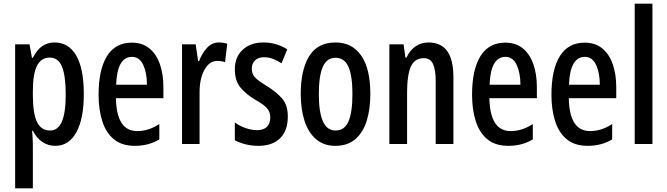

<svg xmlns="http://www.w3.org/2000/svg" viewBox="-20 -780 3615 1040"><path d="M275 -550Q352 -550 393 -479Q434 -408 434 -270Q434 -137 393.5 -63.5Q353 10 280 10Q241 10 209.5 -11Q178 -32 158 -72H154Q156 -48 157 -28.5Q158 -9 158 6V240H62V-540H140L153 -467H158Q181 -512 210 -531Q239 -550 275 -550ZM250 -468Q203 -468 180.5 -424Q158 -380 158 -286V-264Q158 -165 180.5 -119Q203 -73 251 -73Q294 -73 315 -121Q336 -169 336 -269Q336 -368 316 -418Q296 -468 250 -468Z M694 -549Q751 -549 789 -518Q827 -487 846 -432.5Q865 -378 865 -309V-248H608Q611 -70 723 -70Q753 -70 782.5 -79Q812 -88 843 -108V-25Q785 10 711 10Q640 10 597 -25.5Q554 -61 534 -123.5Q514 -186 514 -266Q514 -403 559.5 -476Q605 -549 694 -549ZM694 -472Q656 -472 634 -435.5Q612 -399 609 -321H776Q776 -384 756 -428Q736 -472 694 -472Z M1165 -550Q1188 -550 1211 -543L1199 -443Q1182 -450 1157 -450Q1114 -450 1087.5 -402Q1061 -354 1061 -280V0H966V-540H1040L1053 -449H1058Q1075 -493 1102 -521.5Q1129 -550 1165 -550Z M1539 -149Q1539 -72 1497 -31Q1455 10 1380 10Q1342 10 1309.5 1.5Q1277 -7 1252 -20V-117Q1275 -99 1308 -87Q1341 -75 1374 -75Q1407 -75 1425.5 -93Q1444 -111 1444 -145Q1444 -173 1426.5 -193.5Q1409 -214 1362 -240Q1312 -270 1282 -306.5Q1252 -343 1252 -405Q1252 -471 1294.5 -510.5Q1337 -550 1407 -550Q1443 -550 1475 -540.5Q1507 -531 1536 -513L1505 -437Q1483 -452 1459 -461Q1435 -470 1410 -470Q1379 -470 1361.5 -453Q1344 -436 1344 -408Q1344 -379 1361.5 -360.5Q1379 -342 1427 -313Q1477 -282 1508 -246.5Q1539 -211 1539 -149Z M1986 -271Q1986 -189 1966.5 -126Q1947 -63 1905 -26.5Q1863 10 1796 10Q1734 10 1692 -26Q1650 -62 1629.5 -125.5Q1609 -189 1609 -271Q1609 -401 1654.5 -475.5Q1700 -550 1798 -550Q1887 -550 1936.5 -479Q1986 -408 1986 -271ZM1707 -270Q1707 -173 1729 -123Q1751 -73 1798 -73Q1846 -73 1867.5 -122Q1889 -171 1889 -271Q1889 -369 1867.5 -418Q1846 -467 1798 -467Q1750 -467 1728.5 -418Q1707 -369 1707 -270Z M2301 -550Q2436 -550 2436 -363V0H2340V-341Q2340 -402 2325.5 -433.5Q2311 -465 2276 -465Q2227 -465 2206 -420.5Q2185 -376 2185 -274V0H2089V-540H2166L2176 -468H2182Q2199 -507 2230.5 -528.5Q2262 -550 2301 -550Z M2717 -549Q2774 -549 2812 -518Q2850 -487 2869 -432.5Q2888 -378 2888 -309V-248H2631Q2634 -70 2746 -70Q2776 -70 2805.5 -79Q2835 -88 2866 -108V-25Q2808 10 2734 10Q2663 10 2620 -25.5Q2577 -61 2557 -123.5Q2537 -186 2537 -266Q2537 -403 2582.5 -476Q2628 -549 2717 -549ZM2717 -472Q2679 -472 2657 -435.5Q2635 -399 2632 -321H2799Q2799 -384 2779 -428Q2759 -472 2717 -472Z M3147 -549Q3204 -549 3242 -518Q3280 -487 3299 -432.5Q3318 -378 3318 -309V-248H3061Q3064 -70 3176 -70Q3206 -70 3235.5 -79Q3265 -88 3296 -108V-25Q3238 10 3164 10Q3093 10 3050 -25.5Q3007 -61 2987 -123.5Q2967 -186 2967 -266Q2967 -403 3012.5 -476Q3058 -549 3147 -549ZM3147 -472Q3109 -472 3087 -435.5Q3065 -399 3062 -321H3229Q3229 -384 3209 -428Q3189 -472 3147 -472Z M3514 0H3418V-760H3514Z"/></svg>

Font: Noto Sans ExtraCondensed Medium
Style: Regular
Weight: 500
Width: 2
Designer: Monotype Design Team
Foundry: Monotype Imaging Inc.
Version: Version 2.013; ttfautohint (v1.8.4.7-5d5b)